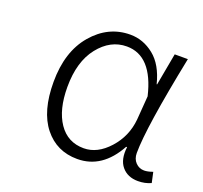

<svg xmlns="http://www.w3.org/2000/svg" viewBox="-102 -665 842 796"><g transform="rotate(20 319.0 -267.0)"><path d="M313 13Q222 13 167 -56Q112 -125 112 -254Q112 -388 180 -467.5Q248 -547 345 -547Q402 -547 449.5 -509Q497 -471 517 -391H519L545 -533H603Q537 -207 537 -95Q537 -69 552.5 -53Q568 -37 590 -37Q606 -37 628 -45L638 1Q612 13 581 13Q535 13 509.5 -17.5Q484 -48 491 -104H487Q423 13 313 13ZM323 -38Q383 -38 433.5 -94Q484 -150 491 -226L499 -331Q460 -496 348 -496Q276 -496 224.5 -431Q173 -366 173 -254Q173 -154 212.5 -96Q252 -38 323 -38Z"/></g></svg>

Font: NotoSansHansLight
Style: Regular
Weight: 300
Designer: Ryoko NISHIZUKA  (kana & ideographs); Paul D. Hunt (Latin, Greek & Cyrillic); Wenlong ZHANG  (bopomofo); Sandoll Communi
Foundry: Adobe Systems Incorporated
Version: Version 1.00;December 8, 2021;FontCreator 13.0.0.2675 64-bit